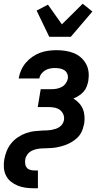

<svg xmlns="http://www.w3.org/2000/svg" viewBox="-30 -798 550 1033"><path d="M154 215Q131 215 108.5 212Q86 209 66 201Q46 193 29 179.5Q12 166 2.5 147Q-7 128 -9 105.5Q-11 83 -7 60Q-3 37 6 14.5Q15 -8 30.5 -27Q46 -46 67 -60Q88 -74 111 -82Q134 -90 156.5 -92.5Q179 -95 203 -96H204Q215 -96 225.5 -96.5Q236 -97 246.5 -99Q257 -101 268.5 -104.5Q280 -108 289.5 -114.5Q299 -121 305.5 -130.5Q312 -140 314 -151Q317 -168 310.5 -183Q304 -198 291.5 -207Q279 -216 263 -219Q247 -222 230 -222H173L189 -318H246Q260 -318 274 -320.5Q288 -323 301.5 -330Q315 -337 323.5 -349Q332 -361 335 -375Q337 -388 332 -400.5Q327 -413 316.5 -420Q306 -427 292.5 -429.5Q279 -432 266 -432Q253 -432 239.5 -429.5Q226 -427 214 -420Q202 -413 193 -401.5Q184 -390 182 -377V-376H71V-379Q75 -401 84.5 -422Q94 -443 109.5 -461Q125 -479 144.5 -492.5Q164 -506 185.5 -514Q207 -522 229.5 -525Q252 -528 274 -528Q298 -528 321.5 -524.5Q345 -521 366.5 -512.5Q388 -504 405 -489Q422 -474 433 -454Q444 -434 446.5 -410Q449 -386 445 -362Q442 -347 436 -331.5Q430 -316 419 -304Q408 -292 394 -283Q380 -274 365 -268Q381 -258 394.5 -244Q408 -230 415.5 -212Q423 -194 424.5 -173.5Q426 -153 423 -133Q420 -119 415.5 -105Q411 -91 403.5 -78.5Q396 -66 384.5 -55.5Q373 -45 360.5 -37Q348 -29 334.5 -23Q321 -17 307 -13Q293 -9 279 -6Q265 -3 251 -2Q237 -1 223 -0.5Q209 0 195.5 0.5Q182 1 167.5 4Q153 7 139.5 14Q126 21 117 33.5Q108 46 106 59Q104 71 105.5 83Q107 95 113.5 103.5Q120 112 131 115.5Q142 119 154 119H174V215ZM235 -600 167 -741 228 -773 303 -667 415 -778 467 -736 351 -600Z"/></svg>

Font: Iosevka Oblique
Style: Bold
Weight: 700
Italic angle: -9°
Monospace: yes
Designer: Belleve Invis
Foundry: Belleve Invis
Version: Version 32.5.0; ttfautohint (v1.8.4)